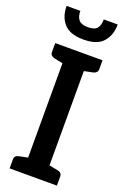

<svg xmlns="http://www.w3.org/2000/svg" viewBox="-175 -985 678 1038"><g transform="rotate(20 164.0 -465.5)"><path d="M102 0V-721H225V0ZM28 0V-52Q28 -64 34.5 -70.5Q41 -77 53 -79L116 -92L129 0ZM200 0 212 -92 276 -79Q287 -77 293.5 -70.5Q300 -64 300 -52V0ZM129 -721 116 -629 53 -642Q41 -645 34.5 -651.5Q28 -658 28 -670V-721ZM300 -721V-670Q300 -658 293.5 -651.5Q287 -645 276 -642L212 -629L200 -721ZM164 -791Q86 -791 51.5 -830Q17 -869 17 -931H96Q96 -898 111 -880Q126 -862 164 -862Q203 -862 217 -880Q231 -898 231 -931H311Q311 -869 276.5 -830Q242 -791 164 -791Z"/></g></svg>

Font: Aleo SemiBold
Style: Regular
Weight: 600
Designer: Alessio Laiso
Foundry: Alessio Laiso
Version: Version 2.001;gftools[0.9.29]